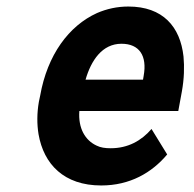

<svg xmlns="http://www.w3.org/2000/svg" viewBox="-20 -558 593 588"><path d="M492 -85 444 -163C413 -127 372 -104 319 -104C302 -104 288 -106 276 -112C241 -128 219 -165 223 -218H526L537 -278C544 -317 545 -353 542 -385C532 -476 479 -538 373 -538C339 -538 307 -531 277 -518C191 -479 125 -390 103 -265L99 -246C93 -211 93 -178 98 -147C114 -55 176 10 290 10C378 10 445 -29 492 -85ZM420 -326 418 -314H242C259 -373 293 -424 352 -424C407 -424 431 -387 420 -326Z"/></svg>

Font: Asimov
Style: NarIt
Weight: 500
Designer: Google
Version: Version 2.000980; 2014